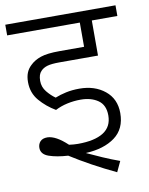

<svg xmlns="http://www.w3.org/2000/svg" viewBox="-83 -683 662 851"><g transform="rotate(-10 248.0 -257.0)"><path d="M271 -237Q240 -237 210.5 -230.5Q181 -224 156 -211Q115 -235 85 -270Q55 -305 55 -354Q55 -378 62 -395.5Q69 -413 83 -426Q102 -445 131.5 -455Q161 -465 216 -465H327V-574H0V-622H496V-574H381V-416H208Q171 -416 152.5 -410.5Q134 -405 123 -393Q109 -379 109 -350Q109 -322 126.5 -300.5Q144 -279 164 -265Q186 -274 213.5 -280Q241 -286 274 -286Q343 -286 388.5 -249Q434 -212 434 -148Q434 -77 384.5 -40.5Q335 -4 253 0Q285 15 321.5 31Q358 47 397 61L375 108Q320 82 269 54Q218 26 174 -2Q123 -5 88.5 -17Q54 -29 54 -58Q54 -75 64.5 -86.5Q75 -98 97 -98Q135 -97 186 -49Q207 -46 226 -46Q301 -46 340.5 -71Q380 -96 380 -147Q380 -194 349 -215.5Q318 -237 271 -237Z"/></g></svg>

Font: Noto Sans Light
Style: Italic
Weight: 300
Italic angle: -12°
Designer: Monotype Design Team
Foundry: Monotype Imaging Inc.
Version: Version 2.013; ttfautohint (v1.8.4.7-5d5b)